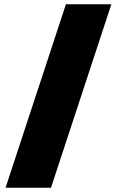

<svg xmlns="http://www.w3.org/2000/svg" viewBox="-20 -810 542 900"><path d="M502 -790 219 70H6L289 -790Z"/></svg>

Font: Prodigy Sans Black
Style: Regular
Weight: 900
Designer: Wei Huang
Foundry: Wei Huang
Version: Version 1.003; ttfautohint (v1.8.3)